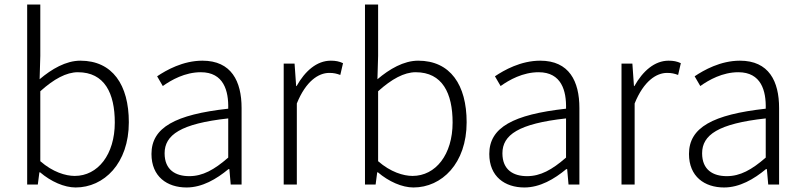

<svg xmlns="http://www.w3.org/2000/svg" viewBox="-20 -815 3547 848"><path d="M314 13C439 13 549 -93 549 -275C549 -440 477 -547 335 -547C271 -547 208 -510 155 -465L158 -568V-795H100V0H147L154 -54H157C205 -13 264 13 314 13ZM310 -38C270 -38 213 -55 158 -103V-412C218 -466 273 -496 324 -496C442 -496 487 -403 487 -274C487 -132 412 -38 310 -38Z M804 13C873 13 936 -24 989 -68H993L999 0H1047V-338C1047 -456 1002 -547 874 -547C788 -547 714 -505 674 -478L699 -435C737 -462 797 -496 867 -496C968 -496 990 -414 988 -335C754 -309 649 -252 649 -135C649 -35 718 13 804 13ZM816 -37C756 -37 707 -64 707 -138C707 -219 778 -269 988 -292V-119C926 -65 875 -37 816 -37Z M1233 0H1291V-358C1331 -457 1387 -493 1434 -493C1455 -493 1466 -490 1483 -484L1495 -536C1478 -544 1462 -547 1441 -547C1379 -547 1327 -501 1290 -435H1288L1281 -534H1233Z M1806 13C1931 13 2041 -93 2041 -275C2041 -440 1969 -547 1827 -547C1763 -547 1700 -510 1647 -465L1650 -568V-795H1592V0H1639L1646 -54H1649C1697 -13 1756 13 1806 13ZM1802 -38C1762 -38 1705 -55 1650 -103V-412C1710 -466 1765 -496 1816 -496C1934 -496 1979 -403 1979 -274C1979 -132 1904 -38 1802 -38Z M2296 13C2365 13 2428 -24 2481 -68H2485L2491 0H2539V-338C2539 -456 2494 -547 2366 -547C2280 -547 2206 -505 2166 -478L2191 -435C2229 -462 2289 -496 2359 -496C2460 -496 2482 -414 2480 -335C2246 -309 2141 -252 2141 -135C2141 -35 2210 13 2296 13ZM2308 -37C2248 -37 2199 -64 2199 -138C2199 -219 2270 -269 2480 -292V-119C2418 -65 2367 -37 2308 -37Z M2725 0H2783V-358C2823 -457 2879 -493 2926 -493C2947 -493 2958 -490 2975 -484L2987 -536C2970 -544 2954 -547 2933 -547C2871 -547 2819 -501 2782 -435H2780L2773 -534H2725Z M3178 13C3247 13 3310 -24 3363 -68H3367L3373 0H3421V-338C3421 -456 3376 -547 3248 -547C3162 -547 3088 -505 3048 -478L3073 -435C3111 -462 3171 -496 3241 -496C3342 -496 3364 -414 3362 -335C3128 -309 3023 -252 3023 -135C3023 -35 3092 13 3178 13ZM3190 -37C3130 -37 3081 -64 3081 -138C3081 -219 3152 -269 3362 -292V-119C3300 -65 3249 -37 3190 -37Z"/></svg>

Font: Noto Sans CJK SC Light
Style: Regular
Weight: 300
Designer: Ryoko NISHIZUKA 西塚涼子 (kana, bopomofo & ideographs); Paul D. Hunt (Latin, Greek & Cyrillic); Sandoll Communications 산돌커뮤니
Foundry: Adobe
Version: Version 2.004;hotconv 1.0.118;makeotfexe 2.5.65603